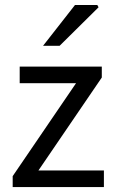

<svg xmlns="http://www.w3.org/2000/svg" viewBox="-20 -755 465 775"><path d="M31.2 0V-44L286.9 -419.1H59.5V-486.1H390.9V-442.1L135.2 -67H399.4V0ZM153.7 -570 282.6 -734.7H372.9L377.8 -725.6L220.5 -570Z"/></svg>

Font: SourceSans3VF
Style: Regular
Weight: 200
Designer: Paul D. Hunt
Foundry: Adobe
Version: Version 3.052;hotconv 1.1.0;makeotfexe 2.6.0